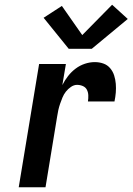

<svg xmlns="http://www.w3.org/2000/svg" viewBox="-20 -790 559 810"><path d="M59 0 145 -520H258L243 -431Q253 -451 267 -469Q281 -487 299 -500.5Q317 -514 338 -521Q359 -528 380 -528Q399 -528 416 -522Q433 -516 444.5 -502.5Q456 -489 461.5 -472Q467 -455 468.5 -436.5Q470 -418 468.5 -399.5Q467 -381 463 -362H351Q353 -375 352.5 -388Q352 -401 346.5 -411.5Q341 -422 329.5 -427Q318 -432 305 -432Q292 -432 279.5 -423.5Q267 -415 258 -403.5Q249 -392 243.5 -378.5Q238 -365 233.5 -352Q229 -339 226 -325.5Q223 -312 221 -298L172 0ZM270 -584 164 -715 241 -765 327 -642 453 -770 519 -710 367 -584Z"/></svg>

Font: Iosevka SS04 Oblique
Style: Bold
Weight: 700
Italic angle: -9°
Monospace: yes
Designer: Belleve Invis
Foundry: Belleve Invis
Version: Version 19.0.0; ttfautohint (v1.8.4)